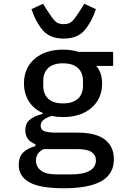

<svg xmlns="http://www.w3.org/2000/svg" viewBox="-20 -793 680 1025"><path d="M80 87Q80 46 102.5 22.5Q125 -1 169 -13V-23Q115 -44 115 -97Q115 -134 139 -154Q163 -174 208 -185V-190Q160 -211 134 -252Q108 -293 108 -348Q108 -430 165 -479Q222 -528 317 -528Q363 -528 399 -516H584V-441H494Q525 -406 525 -347Q525 -266 468 -217Q411 -168 316 -168Q284 -168 255 -174Q232 -167 214.5 -154.5Q197 -142 197 -122Q197 -100 217.5 -92.5Q238 -85 278 -85H393Q493 -85 540.5 -47.5Q588 -10 588 57Q588 136 521.5 174Q455 212 320 212Q193 212 136.5 180Q80 148 80 87ZM280 138H361Q424 138 458 119Q492 100 492 63Q492 34 468.5 18.5Q445 3 391 3H213Q172 23 172 64Q172 97 198.5 117.5Q225 138 280 138ZM316 -241Q369 -241 396 -266Q423 -291 423 -335V-362Q423 -405 396 -430Q369 -455 316 -455Q264 -455 237.5 -430Q211 -405 211 -362V-335Q211 -291 237.5 -266Q264 -241 316 -241ZM148 -744 210 -773 231 -739Q259 -695 275 -679.5Q291 -664 320 -664Q349 -664 365 -679.5Q381 -695 409 -739L430 -773L492 -744Q470 -677 432 -632Q394 -587 320 -587Q246 -587 208 -632Q170 -677 148 -744Z"/></svg>

Font: Writer Medium
Style: Regular
Weight: 500
Monospace: yes
Designer: Mike Abbink, Paul van der Laan, Pieter van Rosmalen
Foundry: Bold Monday
Version: Version 2.001 2020